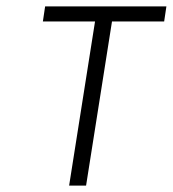

<svg xmlns="http://www.w3.org/2000/svg" viewBox="-20 -590 540 600"><path d="M114 -523H277L196 -10H249L330 -523H493L500 -570H121Z"/></svg>

Font: Charger Sport
Style: ExLitNrwObl
Weight: 200
Designer: Jasper
Foundry: Cannot Into Space Fonts
Version: Version 1.1